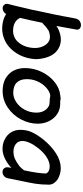

<svg xmlns="http://www.w3.org/2000/svg" viewBox="477 -1233 760 1754"><g transform="rotate(90 857.0 -356.0)"><path d="M54 0Q69 1 84.5 -8Q100 -17 109 -32Q145 -8 193 0Q263 12 324 -10Q385 -31 431 -81Q510 -167 520 -294Q522 -336 508.5 -388Q495 -440 465 -476Q429 -517 376.5 -528.5Q324 -540 260 -515Q233 -504 217 -491Q224 -525 249 -667Q255 -691 242.5 -703Q230 -715 210 -715.5Q190 -716 172 -703.5Q154 -691 149 -665Q148 -660 144.5 -643Q141 -626 137.5 -605.5Q134 -585 130.5 -567Q127 -549 126 -542Q121 -513 112 -472Q103 -431 96 -397Q90 -371 82.5 -334.5Q75 -298 69 -268Q63 -241 52.5 -199Q42 -157 35 -124Q28 -97 17 -52Q11 -32 22 -16.5Q33 -1 54 0ZM229 -98Q168 -109 144 -158L143 -159Q167 -258 188 -362Q196 -368 208.5 -379.5Q221 -391 226 -396L240 -406Q247 -413 253.5 -416.5Q260 -420 267 -423Q341 -449 381 -403Q422 -355 418 -281Q412 -193 362 -139Q312 -85 229 -98Z M810 0Q894 0 963 -47Q1032 -94 1071 -168Q1110 -242 1110 -321Q1110 -378 1086 -425Q1062 -472 1021 -499Q979 -526 930 -526H900Q892 -530 880 -530Q875 -530 869 -529Q862 -527 848 -526Q786 -520 729.5 -475Q673 -430 638 -359Q602 -287 602 -205Q602 -111 659 -55.5Q716 0 810 0ZM828 -97Q766 -97 734.5 -129Q703 -161 703 -220Q703 -267 718.5 -306.5Q734 -346 758.5 -375Q783 -404 810 -420Q836 -435 855 -435Q861 -435 867 -434Q873 -432 880 -431Q896 -429 918 -429Q954 -429 981.5 -395Q1009 -361 1009 -310Q1009 -251 982.5 -202Q956 -153 914 -125Q872 -97 828 -97Z M1340 1Q1386 1 1433.5 -23.5Q1481 -48 1513 -80L1509 -53Q1505 -28 1518 -13.5Q1531 1 1551 1Q1571 1 1588 -12.5Q1605 -26 1609 -50Q1617 -96 1631 -160Q1647 -232 1658 -297Q1667 -356 1667 -423Q1667 -448 1652 -469.5Q1637 -491 1615 -505Q1567 -531 1517 -531Q1449 -531 1381 -487.5Q1313 -444 1254 -371Q1211 -317 1188.5 -268.5Q1166 -220 1166 -162Q1166 -114 1189 -77Q1212 -40 1252 -20Q1291 1 1340 1ZM1365 -99Q1322 -99 1295 -121Q1268 -143 1268 -180Q1268 -242 1335 -327Q1375 -377 1418 -403.5Q1461 -430 1500 -430Q1549 -430 1565 -397Q1564 -324 1536 -196Q1528 -186 1517 -173Q1506 -160 1493 -150Q1461 -126 1431 -112.5Q1401 -99 1365 -99Z"/></g></svg>

Font: Balsamiq Sans
Style: Italic
Weight: 400
Italic angle: -12°
Designer: Michael Angeles
Foundry: Balsamiq SRL
Version: Version 1.020; ttfautohint (v1.8.4.7-5d5b);gftools[0.9.26]